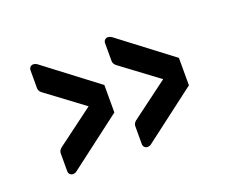

<svg xmlns="http://www.w3.org/2000/svg" viewBox="-64 -537 622 513"><g transform="rotate(-20 247.0 -280.0)"><path d="M67 -124Q62 -124 58.5 -127.5Q55 -131 55 -137V-187Q55 -195 62 -201L168 -280L62 -359Q55 -365 55 -373V-423Q55 -429 58.5 -432.5Q62 -436 67 -436Q72 -436 77 -433L227 -319V-241L77 -127Q73 -124 67 -124ZM279 -124Q274 -124 270.5 -127.5Q267 -131 267 -137V-187Q267 -195 274 -201L380 -280L274 -359Q267 -365 267 -373V-423Q267 -429 270.5 -432.5Q274 -436 279 -436Q284 -436 289 -433L439 -319V-241L289 -127Q285 -124 279 -124Z"/></g></svg>

Font: Miriam Libre
Style: Regular
Weight: 400
Designer: Michal Sahar
Foundry: Hagilda
Version: Version 1.001